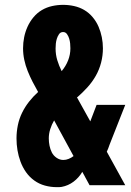

<svg xmlns="http://www.w3.org/2000/svg" viewBox="-20 -763 540 791"><path d="M213 8Q189 8 165 1.5Q141 -5 121 -19.5Q101 -34 87 -54Q73 -74 64.5 -97Q56 -120 52 -144Q48 -168 48 -193Q48 -220 53.5 -247Q59 -274 71 -298.5Q83 -323 100 -344.5Q117 -366 137 -384Q125 -405 114 -426.5Q103 -448 94 -470.5Q85 -493 80 -516.5Q75 -540 75 -564Q75 -587 79.5 -609.5Q84 -632 93.5 -653Q103 -674 118 -692Q133 -710 152.5 -721.5Q172 -733 194.5 -738Q217 -743 240 -743Q263 -743 285.5 -738Q308 -733 327.5 -721.5Q347 -710 362 -692Q377 -674 386 -653Q395 -632 399.5 -609.5Q404 -587 404 -564Q404 -534 396.5 -505Q389 -476 374.5 -450.5Q360 -425 340 -403Q320 -381 297 -361Q299 -359 300 -357Q301 -355 302 -353L352 -263L378 -331H496L431 -166Q429 -159 426 -152Q423 -145 420 -138L496 0H349L331 -33L329 -37L319 -55Q305 -31 283 -14.5Q261 2 234 7L224 8ZM234 -470Q251 -490 260.5 -514Q270 -538 270 -564Q270 -574 269 -584Q268 -594 265 -604Q262 -614 256 -622.5Q250 -631 240 -631Q229 -631 223 -622Q217 -613 214 -603Q211 -593 210 -583Q209 -573 209 -563Q209 -538 216 -515Q223 -492 234 -470ZM241 -104Q252 -104 263 -108.5Q274 -113 283 -120L203 -267Q193 -250 187 -231Q181 -212 181 -193Q181 -178 184 -163Q187 -148 193.5 -135Q200 -122 213 -113Q226 -104 241 -104Z"/></svg>

Font: Iosevka SS18 Heavy
Style: Regular
Weight: 900
Monospace: yes
Designer: Belleve Invis
Foundry: Belleve Invis
Version: Version 25.1.1; ttfautohint (v1.8.4)